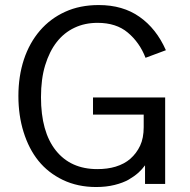

<svg xmlns="http://www.w3.org/2000/svg" viewBox="-20 -732 757 764"><path d="M350.1 -344.2H637.2V0H557.1V-74.2Q545.4 -58.1 530.8 -44.9Q513.7 -29.8 491.7 -17.1Q469.2 -4.4 436 3.9Q402.8 12.2 362.8 12.2Q289.1 12.2 230 -16.1Q171.4 -44.4 132.8 -92.3Q94.7 -139.6 73.7 -207Q53.2 -272.9 53.2 -350.1Q53.2 -428.7 75.2 -495.6Q97.2 -561.5 138.7 -609.9Q180.2 -658.2 239.3 -685.1Q297.9 -711.9 373 -711.9Q468.8 -711.9 535.2 -665Q602.1 -618.2 640.1 -532.2L559.1 -502Q535.6 -563 488.3 -602.5Q442.4 -641.1 368.2 -641.1Q317.4 -641.1 276.4 -621.6Q234.9 -602.1 205.6 -564.5Q176.8 -527.8 159.7 -472.2Q143.1 -418 143.1 -345.2Q143.1 -207.5 202.1 -133.3Q261.2 -59.1 367.2 -59.1Q407.7 -59.1 439.9 -68.8Q475.1 -79.6 498.5 -100.1Q523.4 -122.1 537.6 -152.3Q551.8 -182.6 551.8 -226.1V-275.9H350.1Z"/></svg>

Font: Post Grotesk Regular
Style: Regular
Weight: 500
Version: 0.900; ttfautohint (v0.96) -l 8 -r 50 -G 200 -x 14 -w "gGD" 